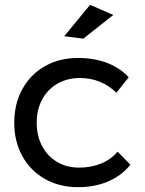

<svg xmlns="http://www.w3.org/2000/svg" viewBox="-20 -772 602 795"><path d="M311 -449Q259 -449 218.5 -426Q178 -403 155 -361Q132 -319 132 -264Q132 -209 154.5 -167Q177 -125 216.5 -101.5Q256 -78 307 -78Q358 -78 399 -95Q440 -112 467 -144L520 -90Q484 -45 428.5 -21Q373 3 303 3Q226 3 166 -31Q106 -65 72.5 -125.5Q39 -186 39 -264Q39 -342 72.5 -403Q106 -464 166 -498Q226 -532 303 -532Q370 -532 423.5 -511.5Q477 -491 513 -452L462 -388Q399 -449 311 -449ZM353 -752 449 -710 325 -612 246 -622Z"/></svg>

Font: Montserrat
Style: Regular
Weight: 400
Designer: Julieta Ulanovsky
Foundry: Julieta Ulanovsky
Version: Version 6.001